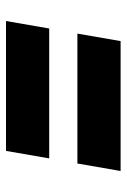

<svg xmlns="http://www.w3.org/2000/svg" viewBox="89 -632 422 640"><g transform="rotate(90 300.0 -312.0)"><path d="M50 -121 75 -265H508L483 -121ZM92 -359 117 -503H550L525 -359Z"/></g></svg>

Font: Faster One
Style: Regular
Weight: 400
Designer: Eduardo Rodriguez Tunni
Foundry: Eduardo Rodriguez Tunni
Version: Version 1.002